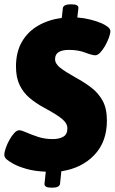

<svg xmlns="http://www.w3.org/2000/svg" viewBox="-39 -788 531 889"><path d="M199 81Q166 81 167 63L173 7Q122 5 83.5 -6Q45 -17 22 -30Q4 -40 -7.5 -49.5Q-19 -59 -19 -71Q-19 -83 -12.5 -102Q-6 -121 4.5 -140Q15 -159 27 -172Q39 -185 50 -185Q60 -185 82.5 -175Q105 -165 136.5 -154.5Q168 -144 205 -144Q235 -144 254 -155Q273 -166 273 -194Q273 -216 250 -236Q227 -256 164 -290Q127 -310 98 -334.5Q69 -359 52 -394Q35 -429 35 -480Q35 -547 62.5 -594.5Q90 -642 138 -669.5Q186 -697 247 -705L252 -750Q253 -759 262.5 -763.5Q272 -768 287 -768H292Q326 -768 324 -750L319 -707Q349 -705 379 -697.5Q409 -690 432 -680Q448 -673 460 -663.5Q472 -654 472 -644Q472 -632 465 -613Q458 -594 447.5 -575.5Q437 -557 425 -544.5Q413 -532 402 -532Q388 -532 355.5 -544.5Q323 -557 280 -557Q250 -557 233 -547Q216 -537 216 -514Q216 -493 239.5 -474.5Q263 -456 311 -429Q350 -408 383 -383Q416 -358 436 -322Q456 -286 456 -230Q456 -131 397.5 -70Q339 -9 245 5L239 63Q238 72 228.5 76.5Q219 81 204 81Z"/></svg>

Font: Asap Semi Condensed Semi Condensed Black
Style: Italic
Weight: 900
Width: 4
Italic angle: -6°
Designer: Pablo Cosgaya
Foundry: Omnibus-Type
Version: Version 3.001; ttfautohint (v1.8.4.7-5d5b)